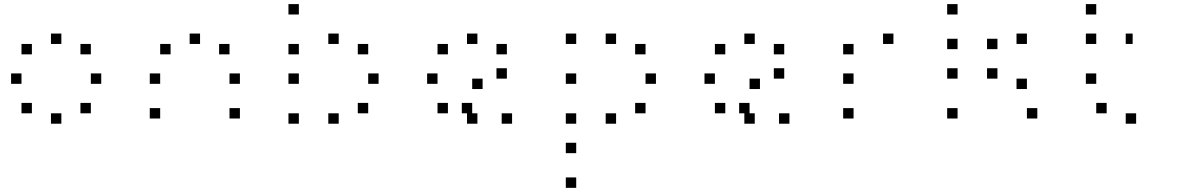

<svg xmlns="http://www.w3.org/2000/svg" viewBox="-20 -628 5707 923"><path d="M416.7 -133.3V-83.3H366.7V-133.3ZM275 -83.3V-33.3H225V-83.3ZM133.3 -133.3V-83.3H83.3V-133.3ZM466.7 -275V-225H416.7V-275ZM83.3 -275V-225H33.3V-275ZM416.7 -416.7V-366.7H366.7V-416.7ZM275 -466.7V-416.7H225V-466.7ZM133.3 -416.7V-366.7H83.3V-416.7Z M1133.3 -108.3V-58.3H1083.3V-108.3ZM750 -108.3V-58.3H700V-108.3ZM1133.3 -275V-225H1083.3V-275ZM750 -275V-225H700V-275ZM1083.3 -416.7V-366.7H1033.3V-416.7ZM941.7 -466.7V-416.7H891.7V-466.7ZM800 -416.7V-366.7H750V-416.7Z M1750 -133.3V-83.3H1700V-133.3ZM1608.3 -83.3V-33.3H1558.3V-83.3ZM1416.7 -83.3V-33.3H1366.7V-83.3ZM1800 -275V-225H1750V-275ZM1416.7 -275V-225H1366.7V-275ZM1750 -416.7V-366.7H1700V-416.7ZM1608.3 -466.7V-416.7H1558.3V-466.7ZM1416.7 -416.7V-366.7H1366.7V-416.7ZM1416.7 -608.3V-558.3H1366.7V-608.3Z M2441.7 -83.3V-33.3H2391.7V-83.3ZM2275 -83.3V-33.3H2225V-83.3ZM2133.3 -133.3V-83.3H2083.3V-133.3ZM2250 -133.3V-83.3H2200V-133.3ZM2133.3 -133.3V-83.3H2083.3V-133.3ZM2416.7 -300V-250H2366.7V-300ZM2300 -250V-200H2250V-250ZM2083.3 -275V-225H2033.3V-275ZM2416.7 -416.7V-366.7H2366.7V-416.7ZM2275 -466.7V-416.7H2225V-466.7ZM2133.3 -416.7V-366.7H2083.3V-416.7Z M2750 225V275H2700V225ZM2750 58.3V108.3H2700V58.3ZM3083.3 -133.3V-83.3H3033.3V-133.3ZM2941.7 -83.3V-33.3H2891.7V-83.3ZM2750 -83.3V-33.3H2700V-83.3ZM3133.3 -275V-225H3083.3V-275ZM2750 -275V-225H2700V-275ZM3083.3 -416.7V-366.7H3033.3V-416.7ZM2941.7 -466.7V-416.7H2891.7V-466.7ZM2750 -466.7V-416.7H2700V-466.7Z M3775 -83.3V-33.3H3725V-83.3ZM3608.3 -83.3V-33.3H3558.3V-83.3ZM3466.7 -133.3V-83.3H3416.7V-133.3ZM3583.3 -133.3V-83.3H3533.3V-133.3ZM3466.7 -133.3V-83.3H3416.7V-133.3ZM3750 -300V-250H3700V-300ZM3633.3 -250V-200H3583.3V-250ZM3416.7 -275V-225H3366.7V-275ZM3750 -416.7V-366.7H3700V-416.7ZM3608.3 -466.7V-416.7H3558.3V-466.7ZM3466.7 -416.7V-366.7H3416.7V-416.7Z M4083.3 -108.3V-58.3H4033.3V-108.3ZM4083.3 -275V-225H4033.3V-275ZM4275 -466.7V-416.7H4225V-466.7ZM4083.3 -416.7V-366.7H4033.3V-416.7Z M4966.7 -108.3V-58.3H4916.7V-108.3ZM4583.3 -108.3V-58.3H4533.3V-108.3ZM4916.7 -250V-200H4866.7V-250ZM4775 -300V-250H4725V-300ZM4583.3 -300V-250H4533.3V-300ZM4916.7 -466.7V-416.7H4866.7V-466.7ZM4775 -441.7V-391.7H4725V-441.7ZM4583.3 -441.7V-391.7H4533.3V-441.7ZM4583.3 -608.3V-558.3H4533.3V-608.3Z M5441.7 -83.3V-33.3H5391.7V-83.3ZM5300 -133.3V-83.3H5250V-133.3ZM5250 -275V-225H5200V-275ZM5425 -466.7V-416.7H5391.7V-466.7ZM5250 -466.7V-416.7H5200V-466.7ZM5250 -608.3V-558.3H5200V-608.3Z"/></svg>

Font: 0xA000-Boxes
Style: Boxes
Weight: 400
Version: Version 0.1